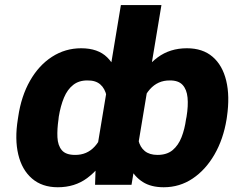

<svg xmlns="http://www.w3.org/2000/svg" viewBox="-20 -748 991 777"><path d="M898.4 -275.4 897 -265.6Q883.8 -184.6 847.9 -122.6Q812 -60.5 759.5 -25.4Q707 9.8 642.6 9.8Q591.3 9.8 557.9 -11.5Q524.4 -32.7 505.6 -70.1Q486.8 -107.4 479.7 -156.7Q472.7 -206.1 474.1 -262.7L475.6 -271.5Q499 -351.6 533.7 -415.3Q568.4 -479 618.2 -515.9Q668 -552.7 736.3 -552.7Q800.3 -552.7 840.3 -518.3Q880.4 -483.9 895.5 -421.4Q910.6 -358.9 898.4 -275.4ZM732.9 -265.6 734.9 -275.4Q742.2 -319.8 739 -353Q735.8 -386.2 718.8 -404.5Q701.7 -422.9 667 -422.4Q618.7 -422.9 586.4 -386.5Q554.2 -350.1 542 -284.7L536.6 -251Q533.2 -210.4 540 -181.2Q546.9 -151.9 566.2 -136.5Q585.4 -121.1 617.2 -121.1Q655.3 -121.1 678.5 -140.4Q701.7 -159.7 714.6 -192.6Q727.5 -225.6 732.9 -265.6ZM368.7 -122.1 469.2 -727.5H633.3L512.2 0H364.7ZM52.2 -265.6 53.7 -275.4Q65.9 -358.9 101.6 -421.4Q137.2 -483.9 190.7 -518.3Q244.1 -552.7 308.6 -552.7Q376.5 -552.7 413.8 -515.9Q451.2 -479 464.6 -415.3Q478 -351.6 475.6 -271.5L473.1 -262.7Q451.2 -188 416.7 -126Q382.3 -64 332.5 -27.1Q282.7 9.8 213.9 9.8Q150.4 9.8 109.6 -25.4Q68.8 -60.5 54 -122.6Q39.1 -184.6 52.2 -265.6ZM217.8 -275.4 216.8 -265.6Q210.9 -225.6 212.4 -192.6Q213.9 -159.7 230 -140.4Q246.1 -121.1 283.7 -121.1Q332 -120.6 363.5 -155.3Q395 -189.9 407.7 -251L413.1 -284.7Q418 -328.1 411.4 -359.1Q404.8 -390.1 385.7 -406.5Q366.7 -422.9 334.5 -422.4Q299.8 -422.9 276.4 -404.5Q252.9 -386.2 239 -353Q225.1 -319.8 217.8 -275.4Z"/></svg>

Font: Inter 28pt ExtraBold
Style: Italic
Weight: 800
Italic angle: -9.3988°
Designer: Rasmus Andersson
Foundry: rsms
Version: Version 4.001;git-66647c0bb